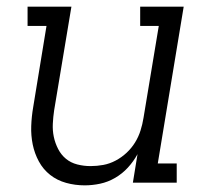

<svg xmlns="http://www.w3.org/2000/svg" viewBox="-20 -550 640 578"><path d="M235 8Q206 8 179 0.5Q152 -7 131 -23.5Q110 -40 97 -64Q84 -88 78.5 -115Q73 -142 74 -170.5Q75 -199 80 -228L120 -472H63V-530H195L143 -218Q140 -198 139 -177.5Q138 -157 142 -138Q146 -119 155 -101.5Q164 -84 178.5 -72Q193 -60 212.5 -55Q232 -50 252 -50Q252 -50 252.5 -50Q253 -50 253 -50Q272 -50 291 -53.5Q310 -57 328 -66.5Q346 -76 361 -90Q376 -104 386.5 -121Q397 -138 403 -157Q409 -176 412 -195L458 -472H402V-530H533L455 -58H512V0H380L394 -86Q382 -64 365 -45.5Q348 -27 326.5 -14.5Q305 -2 281.5 3Q258 8 235 8Z"/></svg>

Font: Iosevka Slab LtExObl
Style: Regular
Weight: 300
Width: 7
Italic angle: -9°
Monospace: yes
Designer: Belleve Invis
Foundry: Belleve Invis
Version: Version 11.1.0; ttfautohint (v1.8.3)